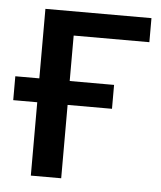

<svg xmlns="http://www.w3.org/2000/svg" viewBox="-50 -567 509 606"><g transform="rotate(5 204.5 -264.0)"><path d="M306.6 -232.4H166V0H69.8V-232.4H-6.3V-308.1H69.8V-528.3H405.8V-452.1H166V-308.1H306.6Z"/></g></svg>

Font: GeogebraSans
Style: Regular
Weight: 400
Designer: Google
Version: Version 1.100140; 2013